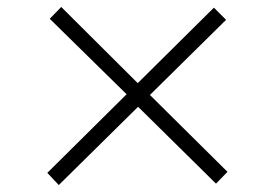

<svg xmlns="http://www.w3.org/2000/svg" viewBox="-20 -634 790 552"><path d="M634 -140 601 -106 377 -327 149 -102 116 -137 344 -363 123 -580 156 -614 376 -395 595 -612 630 -577 411 -361Z"/></svg>

Font: Kaisei Tokumin
Style: Regular
Weight: 400
Designer: Font-Kai, 金井和夫
Foundry: KAZUO KANAI
Version: Version 5.003